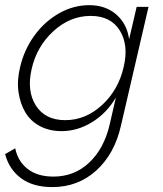

<svg xmlns="http://www.w3.org/2000/svg" viewBox="-27 -515 643 759"><path d="M179.7 224.6Q103.5 224.6 56.2 189.5Q8.8 154.3 -6.8 94.2L33.2 71.3Q43.5 122.6 82.3 152.8Q121.1 183.1 184.1 183.1Q267.1 183.1 325.7 127.7Q384.3 72.3 406.2 -21.5L431.2 -129.9Q395.5 -68.4 337.6 -32.5Q279.8 3.4 216.3 3.4Q168 3.4 130.9 -16.4Q93.8 -36.1 73.2 -70.8Q52.7 -105.5 46.1 -151.6Q39.6 -197.8 52.7 -250.5Q68.4 -317.9 108.2 -373.3Q147.9 -428.7 205.3 -461.7Q262.7 -494.6 325.7 -494.6Q390.1 -494.6 432.6 -457.8Q475.1 -420.9 483.4 -359.9L513.2 -487.8H560.1L451.2 -18.6Q426.3 92.8 354 158.7Q281.7 224.6 179.7 224.6ZM231 -40Q311.5 -40 376.5 -99.9Q441.4 -159.7 461.9 -250.5Q482.4 -336.9 446.5 -394.5Q410.6 -452.1 331.5 -452.1Q250 -452.1 184.1 -391.8Q118.2 -331.5 98.1 -242.2Q78.1 -155.8 114.7 -97.9Q151.4 -40 231 -40Z"/></svg>

Font: HK Grotesk Light Legacy Italic
Style: Regular
Weight: 300
Italic angle: -13°
Designer: Alfredo Marco Pradil
Foundry: Hanken Design Co.
Version: Version 2.022;PS 002.022;hotconv 1.0.88;makeotf.lib2.5.64775